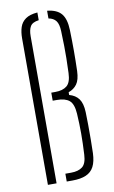

<svg xmlns="http://www.w3.org/2000/svg" viewBox="-90 -847 532 894"><g transform="rotate(-10 176.0 -399.5)"><path d="M62 0V-692Q62 -722.5 69.5 -745.2Q77 -768 96.8 -782Q116.5 -796 153 -799V-762.5Q122.5 -758.5 112.8 -741.8Q103 -725 103 -696V0ZM151 0V-37H178Q212.5 -37 231.8 -52Q251 -67 253 -109Q256 -164 256 -208.8Q256 -253.5 253 -303Q250 -349.5 230.2 -365.8Q210.5 -382 172 -382H152V-420H171Q206.5 -420 226 -436Q245.5 -452 247 -496Q248.5 -536.5 249 -565.2Q249.5 -594 249 -623Q248.5 -652 247 -694Q246 -727.5 234.2 -743Q222.5 -758.5 199 -762.5V-799Q245 -794.5 265.8 -769.5Q286.5 -744.5 288 -692Q289.5 -639 289.5 -593Q289.5 -547 288 -498Q286.5 -457 271.8 -436.8Q257 -416.5 232 -408V-395Q261.5 -387 277 -365.8Q292.5 -344.5 294 -303Q295 -277 295.2 -242.8Q295.5 -208.5 295.2 -173.2Q295 -138 294 -109Q292.5 -69.5 280 -45.5Q267.5 -21.5 242.2 -10.8Q217 0 178 0Z"/></g></svg>

Font: Big Shoulders Stencil Text Thin
Style: Regular
Weight: 100
Designer: Patric King
Foundry: XO Type Co
Version: Version 2.001